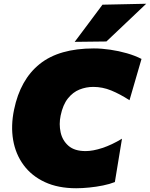

<svg xmlns="http://www.w3.org/2000/svg" viewBox="-20 -987 799 1023"><path d="M386 16Q289.5 16 219 -16.8Q148.5 -49.5 105.8 -107.5Q63 -165.5 50 -241.2Q37 -317 55 -403Q88 -563 191.5 -646Q295 -729 480 -729Q521.5 -729 567.5 -722.2Q613.5 -715.5 656.8 -703Q700 -690.5 734 -673L670 -453Q619 -486 572.5 -505Q526 -524 477 -524Q439 -524 403.8 -510Q368.5 -496 341.8 -462.5Q315 -429 303 -371Q293.5 -325.5 303 -282Q312.5 -238.5 344.8 -210.2Q377 -182 436 -182Q475 -182 525.2 -198.5Q575.5 -215 630 -248L592 -17Q564.5 -6 528.8 1.2Q493 8.5 455.5 12.2Q418 16 386 16ZM378 -764Q415.5 -814.5 452.5 -863.5Q489.5 -912.5 526 -962L759 -967Q704 -914.5 650.5 -864Q597 -813.5 547 -766Z"/></svg>

Font: Commissioner Black
Style: Italic
Weight: 900
Italic angle: -12°
Designer: Kostas Bartsokas
Foundry: Kostas Bartsokas
Version: Version 1.000; ttfautohint (v1.8.3)